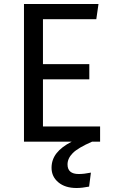

<svg xmlns="http://www.w3.org/2000/svg" viewBox="-20 -709 575 961"><path d="M481 -76V0H441Q370 31 344 57.5Q318 84 318 114Q318 162 374 162Q401 162 435 155L426 225Q391 232 363 232Q306 232 272 203.5Q238 175 238 131Q238 90 263 58Q288 26 339 0H100V-689H473L462 -613H195V-388H427V-312H195V-76Z"/></svg>

Font: Fira Sans
Style: Regular
Weight: 400
Designer: bBox Type GmbH & Carrois Corporate GbR & Edenspiekermann AG
Foundry: bBox Type GmbH & Carrois Corporate GbR & Edenspiekermann AG
Version: Version 4.301